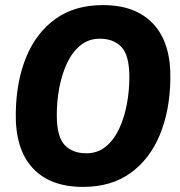

<svg xmlns="http://www.w3.org/2000/svg" viewBox="-20 -727 707 754"><path d="M306 7Q176 7 107.5 -68Q39 -143 42 -285Q44 -408 83 -503Q122 -598 197.5 -652.5Q273 -707 384 -707Q514 -707 583 -632Q652 -557 649 -415Q647 -292 607.5 -197Q568 -102 492.5 -47.5Q417 7 306 7ZM319 -125Q363 -125 395 -151Q427 -177 447.5 -220.5Q468 -264 478 -317Q488 -370 488 -424Q488 -510 457 -542.5Q426 -575 372 -575Q328 -575 296 -549Q264 -523 243.5 -479.5Q223 -436 213 -383Q203 -330 203 -275Q203 -190 234 -157.5Q265 -125 319 -125Z"/></svg>

Font: Georama
Style: Bold Italic
Weight: 700
Italic angle: -9°
Designer: Jean-Baptiste Levee
Foundry: Production Type
Version: Version 1.000